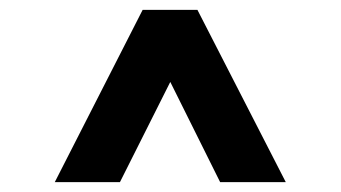

<svg xmlns="http://www.w3.org/2000/svg" viewBox="-20 -718 690 389"><path d="M91 -349 269 -698H380L559 -349H426L325 -552L223 -349Z"/></svg>

Font: Azeret Mono Thin SemiBold
Style: Regular
Weight: 600
Version: Version 1.002